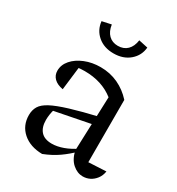

<svg xmlns="http://www.w3.org/2000/svg" viewBox="-170 -807 854 926"><g transform="rotate(30 257.0 -344.5)"><path d="M426 6Q396 6 369.5 -17Q343 -40 333 -85L344 -387Q278 -439 182 -439Q163 -439 144 -436.5Q125 -434 108 -430L150 -452L133 -310Q100 -316 83 -333Q66 -350 66 -375Q66 -408 89.5 -435Q113 -462 152.5 -478Q192 -494 239 -494Q292 -494 337 -473Q382 -452 416 -414V-67L514 -72Q510 -47 496.5 -29.5Q483 -12 465 -3Q447 6 426 6ZM203 10Q136 9 95 -27Q54 -63 54 -121Q54 -149 66.5 -170Q79 -191 112 -208.5Q145 -226 205.5 -244.5Q266 -263 360 -285V-239L121 -192L147 -205Q142 -190 139.5 -173Q137 -156 137 -142Q137 -101 157 -78.5Q177 -56 218 -56Q247 -56 280.5 -68Q314 -80 351 -105V-89Q319 -57 284 -32.5Q249 -8 203 10ZM258 -582Q205 -582 170.5 -611.5Q136 -641 131 -688L182 -699Q187 -663 207 -643.5Q227 -624 258 -624Q290 -624 310 -643.5Q330 -663 335 -699L386 -688Q382 -642 347 -612Q312 -582 258 -582Z"/></g></svg>

Font: Piazzolla 24pt
Style: Regular
Weight: 400
Designer: Juan Pablo del Peral
Foundry: Huerta Tipografica
Version: Version 2.005